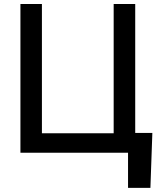

<svg xmlns="http://www.w3.org/2000/svg" viewBox="-20 -747 806 939"><path d="M79.9 -727.3H185V-95.2H535.9V-727.3H641.3V-96.9H725.1L715.6 171.9H606.2V0H79.9Z"/></svg>

Font: Cannonade Med
Style: Regular
Weight: 500
Designer: Rasmus Andersson
Foundry: rsms
Version: Version 3.012;git-f93a4a705